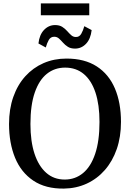

<svg xmlns="http://www.w3.org/2000/svg" viewBox="-20 -1095 762 1126"><path d="M355 11Q247 12.5 175.2 -35.8Q103.5 -84 68.2 -170Q33 -256 33 -367.5Q33 -455.5 58 -526.5Q83 -597.5 128.5 -647.8Q174 -698 235.5 -724.8Q297 -751.5 370 -751.5Q476.5 -751.5 547.5 -705.5Q618.5 -659.5 654 -576Q689.5 -492.5 689.5 -380Q689.5 -292.5 664.8 -221Q640 -149.5 595 -98Q550 -46.5 488.8 -18.2Q427.5 10 355 11ZM359.5 -42Q421 -42 467 -80Q513 -118 538.2 -193.2Q563.5 -268.5 563.5 -380Q563.5 -480.5 540 -551.8Q516.5 -623 471.5 -660.8Q426.5 -698.5 362 -698.5Q300.5 -698.5 255 -662.2Q209.5 -626 184 -552.5Q158.5 -479 158.5 -367.5Q158.5 -267 182.2 -194.2Q206 -121.5 250.8 -81.8Q295.5 -42 359.5 -42ZM420 -810Q394.5 -810 378 -820.5Q361.5 -831 349.5 -844.8Q337.5 -858.5 325.8 -869Q314 -879.5 298 -879.5Q277 -879.5 266.2 -860.8Q255.5 -842 248.5 -816.5L205.5 -840Q211 -891 238.2 -919.5Q265.5 -948 303 -948Q328.5 -948 345 -937.5Q361.5 -927 373.8 -913Q386 -899 397.8 -888.5Q409.5 -878 425 -878Q445.5 -877.5 456.5 -896.8Q467.5 -916 474.5 -941.5L517.5 -918.5Q511.5 -866.5 484.5 -838.2Q457.5 -810 420 -810ZM503.5 -1075V-1005.5H219.5V-1075Z"/></svg>

Font: Merriweather 20pt Medium
Style: Regular
Weight: 500
Version: Version 2.100